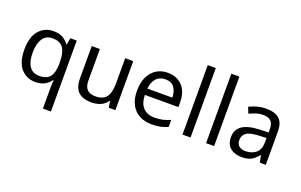

<svg xmlns="http://www.w3.org/2000/svg" viewBox="-110 -1247 3094 1974"><g transform="rotate(20 1437.0 -260.0)"><path d="M442 11Q442 -7 443 -31Q444 -55 447 -72H441Q418 -38 377.5 -14Q337 10 273 10Q176 10 115.5 -59.5Q55 -129 55 -267Q55 -405 116.5 -475.5Q178 -546 276 -546Q339 -546 379 -522Q419 -498 443 -463H447L460 -536H530V240H442ZM290 -63Q373 -63 407.5 -108.5Q442 -154 443 -248V-266Q443 -368 409 -420.5Q375 -473 288 -473Q216 -473 181 -416.5Q146 -360 146 -265Q146 -170 181.5 -116.5Q217 -63 290 -63Z M1148 -536V0H1076L1063 -71H1059Q1033 -29 987 -9.5Q941 10 889 10Q792 10 743 -36.5Q694 -83 694 -185V-536H783V-191Q783 -63 902 -63Q991 -63 1025.5 -113Q1060 -163 1060 -257V-536Z M1525 -546Q1594 -546 1643.5 -516Q1693 -486 1719.5 -431.5Q1746 -377 1746 -304V-251H1379Q1381 -160 1425.5 -112.5Q1470 -65 1550 -65Q1601 -65 1640.5 -74.5Q1680 -84 1722 -102V-25Q1681 -7 1641 1.5Q1601 10 1546 10Q1470 10 1411.5 -21Q1353 -52 1320.5 -113.5Q1288 -175 1288 -264Q1288 -352 1317.5 -415Q1347 -478 1400.5 -512Q1454 -546 1525 -546ZM1524 -474Q1461 -474 1424.5 -433.5Q1388 -393 1381 -321H1654Q1653 -389 1622 -431.5Q1591 -474 1524 -474Z M1970 0H1882V-760H1970Z M2228 0H2140V-760H2228Z M2601 -545Q2699 -545 2746 -502Q2793 -459 2793 -365V0H2729L2712 -76H2708Q2673 -32 2634.5 -11Q2596 10 2528 10Q2455 10 2407 -28.5Q2359 -67 2359 -149Q2359 -229 2422 -272.5Q2485 -316 2616 -320L2707 -323V-355Q2707 -422 2678 -448Q2649 -474 2596 -474Q2554 -474 2516 -461.5Q2478 -449 2445 -433L2418 -499Q2453 -518 2501 -531.5Q2549 -545 2601 -545ZM2627 -259Q2527 -255 2488.5 -227Q2450 -199 2450 -148Q2450 -103 2477.5 -82Q2505 -61 2548 -61Q2616 -61 2661 -98.5Q2706 -136 2706 -214V-262Z"/></g></svg>

Font: Noto Sans Wancho
Style: Regular
Weight: 400
Designer: Monotype Design Team
Foundry: Monotype Imaging Inc.
Version: Version 2.001; ttfautohint (v1.8.4.7-5d5b)